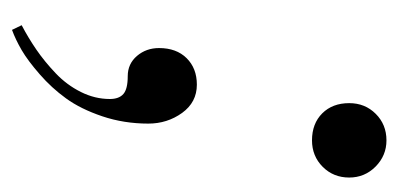

<svg xmlns="http://www.w3.org/2000/svg" viewBox="-192 -304 664 320"><g transform="rotate(90 140.0 -144.0)"><path d="M29.8 168 22 151.9Q43.5 140.6 63 127.2Q82.5 113.8 102.1 95.2Q121.6 76.7 133.3 53.2Q145 29.8 145 4.9Q145 -10.3 136.7 -17.6Q128.4 -24.9 106.9 -24.9Q86.4 -24.9 73.2 -40.3Q60.1 -55.7 60.1 -77.1Q60.1 -106 76.9 -123Q93.8 -140.1 121.1 -140.1Q150.4 -140.1 168.2 -115.5Q186 -90.8 186 -59.1Q186 -18.6 173.8 17.6Q161.6 53.7 144 77.9Q126.5 102.1 103.8 121.8Q81.1 141.6 63.5 151.9Q45.9 162.1 29.8 168ZM151.9 -394Q151.9 -420.4 169.7 -438.2Q187.5 -456.1 213.9 -456.1Q239.3 -456.1 257.6 -438Q275.9 -419.9 275.9 -394Q275.9 -367.7 258.1 -349.9Q240.2 -332 213.9 -332Q186 -332 168.9 -349.1Q151.9 -366.2 151.9 -394Z"/></g></svg>

Font: Flanker Steampunk
Style: Italic
Weight: 400
Italic angle: -12°
Designer: Alexey Kryukov, Leonardo Di Lena
Foundry: Alexey Kryukov, Leonardo Di Lena
Version: 1.210